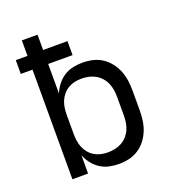

<svg xmlns="http://www.w3.org/2000/svg" viewBox="-135 -841 869 955"><g transform="rotate(-20 300.0 -363.5)"><path d="M332 8Q307 8 281.5 2.5Q256 -3 234.5 -17Q213 -31 197 -51.5Q181 -72 171 -96V0H88V-580H26V-653H88V-735H171V-654H300V-580H171V-424Q181 -448 197 -468.5Q213 -489 234.5 -503Q256 -517 281.5 -522.5Q307 -528 332 -528Q360 -528 386.5 -522Q413 -516 436 -501Q459 -486 476 -464Q493 -442 503 -416.5Q513 -391 516.5 -364Q520 -337 520 -310V-210Q520 -183 516.5 -156Q513 -129 503 -103.5Q493 -78 476 -56Q459 -34 436 -19Q413 -4 386.5 2Q360 8 332 8ZM301 -65Q320 -65 338.5 -69Q357 -73 373.5 -82Q390 -91 403 -105.5Q416 -120 423.5 -137Q431 -154 434 -172.5Q437 -191 437 -210V-310Q437 -329 434 -347.5Q431 -366 423.5 -383Q416 -400 403 -414.5Q390 -429 373.5 -438Q357 -447 338.5 -451Q320 -455 301 -455Q282 -455 264 -451Q246 -447 230 -437.5Q214 -428 202 -413.5Q190 -399 183 -382Q176 -365 173.5 -346.5Q171 -328 171 -310V-210Q171 -192 173.5 -173.5Q176 -155 183 -138Q190 -121 202 -106.5Q214 -92 230 -82.5Q246 -73 264 -69Q282 -65 301 -65Z"/></g></svg>

Font: Zed Sans Extended
Style: Regular
Weight: 400
Width: 7
Designer: Belleve Invis
Foundry: Belleve Invis
Version: Version 1.0.0; ttfautohint (v1.8.4)